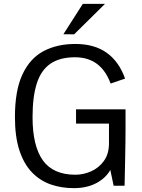

<svg xmlns="http://www.w3.org/2000/svg" viewBox="-20 -953 727 985"><path d="M358.4 12.2Q294.9 12.2 240.2 -6.8Q185.5 -25.9 144.3 -68.4Q103 -110.8 79.8 -180.9Q56.6 -251 56.6 -352.5Q56.6 -488.3 95 -570.8Q133.3 -653.3 202.9 -690.4Q272.5 -727.5 366.2 -727.5Q464.4 -727.5 527.6 -682.1Q590.8 -636.7 621.6 -549.8L547.4 -524.4Q522.9 -591.3 477.5 -625.2Q432.1 -659.2 364.7 -659.2Q286.6 -659.2 238.5 -626Q190.4 -592.8 168.7 -524.7Q147 -456.5 147 -352.1Q147 -204.6 199.7 -130.6Q252.4 -56.6 367.2 -56.6Q407.7 -56.6 447.3 -74Q486.8 -91.3 512.9 -127.2Q539.1 -163.1 539.1 -218.3V-318.8H370.1V-392.1H624V-283.7Q624 -261.2 623.5 -226.1Q623 -190.9 622.3 -151.9Q621.6 -112.8 620.8 -78.1Q620.1 -43.5 619.6 -21.7Q619.1 0 619.1 0H563L545.9 -81.1Q522.9 -39.6 474.4 -13.7Q425.8 12.2 358.4 12.2ZM360.4 -776.9 305.2 -777.3 404.8 -933.1H518.6Z"/></svg>

Font: Pontano Sans
Style: Regular
Weight: 400
Designer: Vernon Adams
Foundry: Vernon Adams
Version: Version 2.001